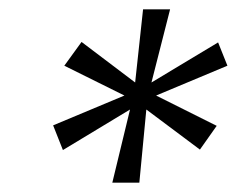

<svg xmlns="http://www.w3.org/2000/svg" viewBox="-20 -752 509 412"><path d="M345 -732 305 -575 448 -661 468 -611 315 -547 445 -482 409 -431 294 -517 279 -360H221L259 -517L115 -430L94 -483L247 -547L118 -611L155 -662L270 -575L287 -732Z"/></svg>

Font: Poppins Light
Style: Italic
Weight: 300
Italic angle: -10°
Designer: Ninad Kale (Devanagari), Jonny Pinhorn (Latin)
Foundry: Indian Type Foundry
Version: Version 3.200;PS 1.000;hotconv 16.6.54;makeotf.lib2.5.65590